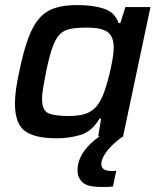

<svg xmlns="http://www.w3.org/2000/svg" viewBox="-20 -538 629 758"><path d="M204 8Q117 8 78 -21Q39 -50 39 -130Q39 -155 43.5 -187.5Q48 -220 57 -260Q73 -337 91.5 -387Q110 -437 135 -465.5Q160 -494 196 -506Q232 -518 284 -518Q348 -518 391 -503.5Q434 -489 448 -447H455L475 -510H574L466 0H368L379 -70H373Q343 -19 298.5 -5.5Q254 8 204 8ZM252 -80Q302 -80 330 -94Q358 -108 374 -137Q384 -153 393.5 -181Q403 -209 411 -241Q419 -273 424 -302Q429 -331 429 -350Q429 -393 405.5 -411Q382 -429 323 -429Q282 -429 256 -423.5Q230 -418 214 -400.5Q198 -383 186 -348Q174 -313 162 -255Q155 -219 150.5 -192.5Q146 -166 146 -147Q146 -103 170 -91.5Q194 -80 252 -80ZM377 200Q325 200 305.5 181.5Q286 163 286 135Q286 95 312.5 58Q339 21 389 -10L467 0Q449 11 428.5 30Q408 49 394 70.5Q380 92 380 110Q380 122 389 129.5Q398 137 421 137Q424 137 428.5 137Q433 137 439 136L426 198Q414 200 401.5 200Q389 200 377 200Z"/></svg>

Font: Saira Medium
Style: Italic
Weight: 500
Italic angle: -12°
Designer: Hector Gatti with collaboration of the Omnibus-Type team
Foundry: Omnibus-Type
Version: Version 1.100; ttfautohint (v1.8.3)